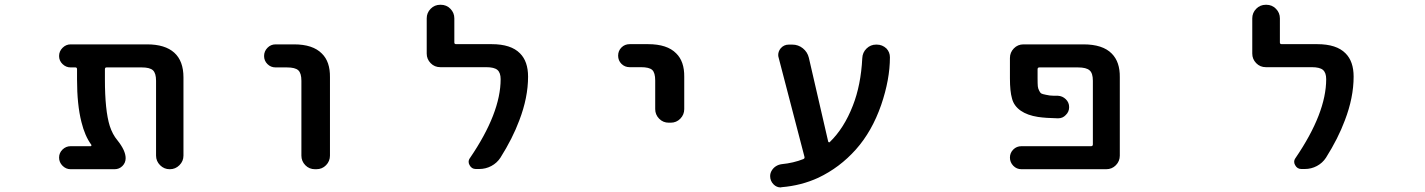

<svg xmlns="http://www.w3.org/2000/svg" viewBox="-20 -736 6040 814"><path d="M699.2 -18.6Q675.8 -18.6 658.7 -35.6Q641.6 -52.7 641.6 -76.2V-393.6Q641.6 -425.8 628.4 -438Q615.2 -450.2 581.1 -450.2H431.6Q424.8 -450.2 424.8 -442.4V-399.4Q424.8 -267.6 445.3 -202.1Q457 -166 477.5 -141.6Q512.7 -97.7 512.7 -65.4Q512.7 -45.9 499 -32.2Q485.4 -18.6 465.8 -18.6H279.3Q259.8 -18.6 245.1 -33.2Q230.5 -47.9 230.5 -67.9Q230.5 -87.9 245.1 -102.1Q259.8 -116.2 279.3 -116.2H364.3Q366.2 -116.2 367.2 -118.2Q368.2 -120.1 367.2 -122.1Q339.8 -159.2 325.2 -218.8Q306.6 -292 306.6 -399.4V-442.4Q306.6 -450.2 299.8 -450.2H279.3Q259.8 -450.2 245.1 -464.4Q230.5 -478.5 230.5 -498.5Q230.5 -518.6 245.1 -533.2Q259.8 -547.9 279.3 -547.9H603.5Q679.7 -547.9 718.8 -512.7Q757.8 -477.5 757.8 -408.2V-76.2Q757.8 -52.7 740.7 -35.6Q723.6 -18.6 700.2 -18.6Z M1315.4 -18.6Q1291 -18.6 1274.4 -35.6Q1257.8 -52.7 1257.8 -76.2V-393.6Q1257.8 -425.8 1244.6 -438Q1231.4 -450.2 1196.3 -450.2H1148.4Q1127.9 -450.2 1113.8 -464.4Q1099.6 -478.5 1099.6 -498.5Q1099.6 -518.6 1113.8 -533.2Q1127.9 -547.9 1148.4 -547.9H1226.6Q1306.6 -547.9 1344.7 -508.8Q1379.9 -474.6 1378.9 -408.2V-76.2Q1378.9 -52.7 1362.3 -35.6Q1345.7 -18.6 1321.3 -18.6Z M1997.1 -19.5Q1979.5 -19.5 1970.7 -36.1Q1966.8 -43 1966.8 -49.8Q1966.8 -58.6 1972.7 -66.4Q2102.5 -256.8 2102.5 -400.4Q2102.5 -427.7 2088.9 -439.5Q2075.2 -451.2 2041 -451.2H1846.7Q1822.3 -451.2 1805.7 -468.3Q1789.1 -485.4 1789.1 -508.8V-658.2Q1789.1 -681.6 1805.7 -698.7Q1822.3 -715.8 1846.7 -715.8H1848.6Q1873 -715.8 1889.6 -698.7Q1906.2 -681.6 1906.2 -658.2V-555.7Q1906.2 -548.8 1914.1 -548.8H2064.5Q2146.5 -548.8 2184.6 -509.8Q2218.8 -475.6 2218.8 -411.1Q2218.8 -322.3 2181.6 -225.6Q2153.3 -149.4 2101.6 -67.4Q2086.9 -44.9 2063 -32.2Q2039.1 -19.5 2011.7 -19.5Z M2815.4 -215.8Q2791 -215.8 2774.4 -232.9Q2757.8 -250 2757.8 -273.4V-394.5Q2757.8 -427.7 2745.1 -439.5Q2732.4 -451.2 2697.3 -451.2H2649.4Q2628.9 -451.2 2614.7 -465.3Q2600.6 -479.5 2600.6 -500Q2600.6 -520.5 2614.7 -534.7Q2628.9 -548.8 2649.4 -548.8H2727.5Q2808.6 -548.8 2846.7 -509.8Q2881.8 -475.6 2880.9 -410.2V-273.4Q2880.9 -250 2864.3 -232.9Q2847.7 -215.8 2823.2 -215.8Z M3293.9 57.6Q3292 58.6 3290 58.6Q3272.5 58.6 3259.8 45.9Q3245.1 31.2 3245.1 10.7Q3245.1 -2 3252 -13.2Q3258.8 -24.4 3269.5 -31.2Q3280.3 -38.1 3293.9 -40Q3343.8 -44.9 3385.7 -61.5Q3392.6 -64.5 3390.6 -71.3L3281.2 -491.2Q3279.3 -497.1 3279.3 -502.9Q3279.3 -517.6 3289.1 -530.3Q3302.7 -546.9 3324.2 -546.9H3338.9Q3364.3 -546.9 3383.8 -531.2Q3403.3 -515.6 3409.2 -491.2L3491.2 -135.7Q3492.2 -133.8 3494.1 -132.8Q3496.1 -131.8 3498 -133.8Q3558.6 -192.4 3595.7 -288.1Q3629.9 -375 3635.7 -489.3Q3636.7 -513.7 3653.8 -530.3Q3670.9 -546.9 3694.3 -546.9H3697.3Q3720.7 -546.9 3738.3 -530.3Q3752.9 -514.6 3752.9 -493.2Q3752.9 -399.4 3715.8 -291Q3676.8 -178.7 3608.4 -102.1Q3540 -25.4 3449.2 17.6Q3377 50.8 3293.9 57.6Z M4310.5 -18.6Q4290 -18.6 4275.9 -33.2Q4261.7 -47.9 4261.7 -67.9Q4261.7 -87.9 4275.9 -102.1Q4290 -116.2 4310.5 -116.2H4605.5Q4613.3 -116.2 4613.3 -124V-393.6Q4613.3 -425.8 4599.6 -437.5Q4585.9 -450.2 4549.8 -450.2H4386.7Q4378.9 -450.2 4378.9 -442.4V-403.3Q4378.9 -380.9 4379.9 -370.1Q4380.9 -360.4 4385.7 -351.6Q4389.6 -342.8 4394.5 -339.8Q4399.4 -336.9 4415 -334Q4430.7 -330.1 4448.2 -330.1Q4455.1 -330.1 4464.8 -330.1Q4484.4 -329.1 4498.5 -315.4Q4512.7 -301.8 4512.7 -281.7Q4512.7 -261.7 4498 -248Q4485.4 -234.4 4465.8 -234.4Q4465.8 -234.4 4464.8 -234.4Q4413.1 -235.4 4380.9 -240.2Q4335.9 -247.1 4307.6 -266.6Q4278.3 -287.1 4270.5 -318.4Q4261.7 -348.6 4261.7 -403.3V-490.2Q4261.7 -513.7 4278.3 -530.8Q4294.9 -547.9 4319.3 -547.9H4573.2Q4655.3 -547.9 4693.4 -508.8Q4728.5 -473.6 4727.5 -408.2V-76.2Q4727.5 -52.7 4710.9 -35.6Q4694.3 -18.6 4669.9 -18.6Z M5497.1 -19.5Q5479.5 -19.5 5470.7 -36.1Q5466.8 -43 5466.8 -49.8Q5466.8 -58.6 5472.7 -66.4Q5602.5 -256.8 5602.5 -400.4Q5602.5 -427.7 5588.9 -439.5Q5575.2 -451.2 5541 -451.2H5346.7Q5322.3 -451.2 5305.7 -468.3Q5289.1 -485.4 5289.1 -508.8V-658.2Q5289.1 -681.6 5305.7 -698.7Q5322.3 -715.8 5346.7 -715.8H5348.6Q5373 -715.8 5389.6 -698.7Q5406.2 -681.6 5406.2 -658.2V-555.7Q5406.2 -548.8 5414.1 -548.8H5564.5Q5646.5 -548.8 5684.6 -509.8Q5718.8 -475.6 5718.8 -411.1Q5718.8 -322.3 5681.6 -225.6Q5653.3 -149.4 5601.6 -67.4Q5586.9 -44.9 5563 -32.2Q5539.1 -19.5 5511.7 -19.5Z"/></svg>

Font: Rounded Mgen+ 1mn medium
Style: Regular
Weight: 500
Designer: [Source Han Sans]
Ryoko NISHIZUKA  (kana & ideographs); Paul D. Hunt (Latin, Greek & Cyrillic); Wenlong ZHANG  (bopomofo
Version: Version 1.059.20150602